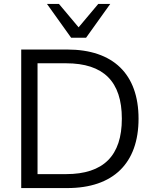

<svg xmlns="http://www.w3.org/2000/svg" viewBox="-20 -957 787 977"><path d="M88 0H322C556 0 685 -126 685 -353C685 -580 556 -705 322 -705H88ZM316 -71H171V-635H316C507 -635 600 -542 600 -353C600 -165 507 -71 316 -71ZM342 -765H418L541 -937H480L380 -818L280 -937H219Z"/></svg>

Font: Poppy and Pepper
Style: Regular
Weight: 400
Designer: Thy Ha
Foundry: Thy Ha
Version: Version 0.001;Glyphs 3.2 (3227)